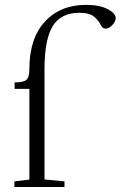

<svg xmlns="http://www.w3.org/2000/svg" viewBox="-20 -749 483 769"><path d="M37.6 0V-22.5L97.7 -29.8V-393.1H38.6V-418.9Q75.2 -418.9 86.4 -429.7Q97.7 -440.4 97.7 -472.7Q97.7 -595.2 159.7 -662.4Q221.7 -729.5 325.2 -729.5Q378.4 -729.5 410.9 -712.6Q443.4 -695.8 443.4 -676.3Q443.4 -663.1 429.9 -648.7Q416.5 -634.3 403.3 -634.3Q391.1 -634.3 385.3 -646Q379.4 -657.2 374.5 -663.8Q369.6 -670.4 359.9 -679.7Q350.1 -689 334.5 -693.4Q318.8 -697.8 297.9 -697.8Q224.1 -697.8 191.2 -644.5Q158.2 -591.3 158.2 -469.7V-30.3L238.3 -22.5V0Z"/></svg>

Font: Elstob Light
Style: Regular
Weight: 300
Designer: Peter S. Baker
Version: Version 1.015